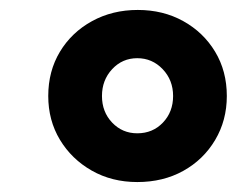

<svg xmlns="http://www.w3.org/2000/svg" viewBox="-20 -738 476 386"><path d="M256 -372Q205 -372 164.5 -395Q124 -418 100.5 -457Q77 -496 77 -545Q77 -595 100.5 -634Q124 -673 165 -695.5Q206 -718 257 -718Q308 -718 348.5 -695.5Q389 -673 412.5 -634Q436 -595 436 -545Q436 -496 412.5 -456.5Q389 -417 348.5 -394.5Q308 -372 256 -372ZM256 -470Q287 -470 307.5 -491.5Q328 -513 328 -545Q328 -577 307 -599Q286 -621 256 -621Q226 -621 205.5 -599Q185 -577 185 -545Q185 -513 205.5 -491.5Q226 -470 256 -470Z"/></svg>

Font: Nunito Sans 7pt SemiExpanded Black
Style: Italic
Weight: 900
Width: 6
Italic angle: -9°
Designer: Vernon Adams
Foundry: Vernon Adams
Version: Version 3.101;gftools[0.9.27]